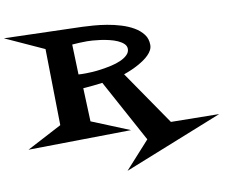

<svg xmlns="http://www.w3.org/2000/svg" viewBox="-172 -765 1360 1135"><g transform="rotate(-10 508.0 -198.0)"><path d="M1095.7 14.6 503.9 251 651.4 87.9 447.3 -287.1Q418 -283.2 389.2 -280.3Q360.4 -277.3 331.1 -275.4L338.9 -75.2L566.4 17.6L-50.8 26.4L159.2 -84L151.4 -542L-80.1 -647.5L389.6 -633.8Q416 -632.8 454.6 -629.9Q493.2 -627 534.7 -620.1Q576.2 -613.3 617.7 -600.6Q659.2 -587.9 691.9 -568.8Q724.6 -549.8 745.1 -522.9Q765.6 -496.1 765.6 -459Q765.6 -442.4 757.8 -427.7Q750 -413.1 736.8 -399.9Q723.6 -386.7 707.5 -375.5Q691.4 -364.3 673.8 -354.5Q633.8 -332 583 -314.5L806.6 10.7ZM630.9 -459Q630.9 -476.6 617.2 -489.7Q603.5 -502.9 581.5 -512.7Q559.6 -522.5 532.7 -528.8Q505.9 -535.2 480.5 -538.6Q455.1 -542 434.1 -543.5Q413.1 -544.9 401.4 -544.9Q378.9 -544.9 356.4 -543.9Q334 -543 311.5 -541L317.4 -360.4Q329.1 -359.4 340.3 -359.4Q351.6 -359.4 364.3 -359.4Q377 -359.4 401.9 -360.8Q426.8 -362.3 456.5 -366.7Q486.3 -371.1 517.1 -377.9Q547.9 -384.8 573.2 -396Q598.6 -407.2 614.7 -422.9Q630.9 -438.5 630.9 -459Z"/></g></svg>

Font: Fontdiner Swanky
Style: Regular
Weight: 400
Designer: Font Diner, Inc
Foundry: Font Diner, Inc
Version: Version 1.001